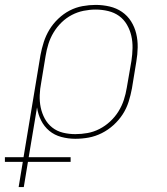

<svg xmlns="http://www.w3.org/2000/svg" viewBox="-60 -558 680 783"><path d="M16 205 33 102H-40V83H36L105 -333Q110 -360 118.5 -386.5Q127 -413 141.5 -437Q156 -461 177.5 -481.5Q199 -502 224 -515Q249 -528 276.5 -533Q304 -538 330 -538Q359 -538 387 -531.5Q415 -525 437.5 -509.5Q460 -494 474.5 -471Q489 -448 495.5 -421Q502 -394 501.5 -365Q501 -336 496 -307L478 -197Q473 -170 464.5 -143Q456 -116 440.5 -92Q425 -68 403 -48Q381 -28 355 -15Q329 -2 302 3Q275 8 247 8Q218 8 190 0.5Q162 -7 141 -24.5Q120 -42 107.5 -67Q95 -92 91 -120L57 83H228V102H54L37 205ZM247 -11Q272 -11 297 -15.5Q322 -20 345.5 -32Q369 -44 389 -62.5Q409 -81 423 -103.5Q437 -126 445 -150.5Q453 -175 457 -200L476 -310Q480 -336 480.5 -362Q481 -388 475.5 -412Q470 -436 457.5 -457.5Q445 -479 425.5 -493Q406 -507 381 -513Q356 -519 330 -519Q306 -519 281 -514Q256 -509 233 -497Q210 -485 191 -466.5Q172 -448 158.5 -425.5Q145 -403 137.5 -379Q130 -355 126 -330L108 -221Q103 -196 102 -170Q101 -144 106 -120Q111 -96 122.5 -74.5Q134 -53 153 -38Q172 -23 196.5 -17Q221 -11 247 -11Z"/></svg>

Font: Iosevka Curly Slab ThExObl
Style: Regular
Weight: 100
Width: 7
Italic angle: -9°
Monospace: yes
Designer: Belleve Invis
Foundry: Belleve Invis
Version: Version 11.1.0; ttfautohint (v1.8.3)